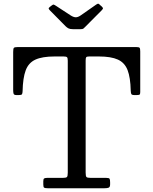

<svg xmlns="http://www.w3.org/2000/svg" viewBox="-20 -1000 815 1020"><path d="M210 -20.5Q210 -6.5 214.2 -3.2Q218.5 0 233 0H536Q549.5 0 557.2 -3Q565 -6 565 -21V-30.5Q565 -46 562 -50.5Q559 -55 544 -55H462Q443.5 -55 439.2 -59.8Q435 -64.5 435 -83.5V-678.5Q435 -692 438 -696Q441 -700 454 -700H505Q570 -700 606.2 -683.5Q642.5 -667 657.8 -627.5Q673 -588 674.5 -518.5Q675 -506.5 677.5 -500.8Q680 -495 694 -495H706Q717.5 -495 721.2 -497.2Q725 -499.5 725 -510.5V-726.5Q725 -741.5 721.8 -745.8Q718.5 -750 704 -750H74Q57 -750 53.5 -745.5Q50 -741 50 -723.5V-520.5Q50 -509.5 52.2 -502.2Q54.5 -495 67 -495H81Q94 -495 96.8 -499.5Q99.5 -504 100 -515.5Q101.5 -586 116.5 -626.2Q131.5 -666.5 168 -683.2Q204.5 -700 270 -700H318Q332 -700 336 -696Q340 -692 340 -677.5V-82.5Q340 -64 335.5 -59.5Q331 -55 313 -55H231Q220 -55 215 -52.2Q210 -49.5 210 -37.5ZM328.5 -860.5Q335.5 -853.5 343.8 -849.2Q352 -845 367.5 -845H407.5Q419.5 -845 423.2 -848.2Q427 -851.5 432.5 -857L521 -946Q528 -953 526.8 -957Q525.5 -961 518.5 -967.5L513.5 -971.5Q507 -978.5 503.2 -980Q499.5 -981.5 491.5 -976L408.5 -918Q394 -908 382.2 -908.2Q370.5 -908.5 355.5 -918L277.5 -969Q269 -974.5 265.2 -975.5Q261.5 -976.5 253.5 -970L244.5 -963Q237.5 -957.5 238.8 -953.8Q240 -950 246.5 -943.5Z"/></svg>

Font: Besley
Style: Regular
Weight: 400
Designer: Owen Earl
Foundry: indestructible type*
Version: Version 4.000